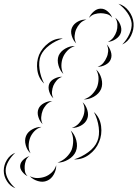

<svg xmlns="http://www.w3.org/2000/svg" viewBox="-79 -865 728 1018"><path d="M549 -845Q582 -836 604 -806.5Q626 -777 629 -743Q632 -709 616 -676Q600 -643 569 -629Q593 -653 607 -684Q621 -715 619 -742Q616 -769 596.5 -797Q577 -825 549 -845ZM393 -770Q400 -788 417.5 -803.5Q435 -819 454 -819Q474 -820 492 -804.5Q510 -789 516 -771Q504 -786 487 -790.5Q470 -795 455 -795Q439 -795 422.5 -790Q406 -785 393 -770ZM532 -771Q549 -758 558.5 -735Q568 -712 562 -692Q556 -672 535 -658Q514 -644 493 -643Q512 -652 523 -667.5Q534 -683 539 -699Q544 -715 543.5 -734Q543 -753 532 -771ZM325 -635Q309 -650 301.5 -675Q294 -700 303 -719Q312 -739 334.5 -751Q357 -763 379 -761Q358 -755 345 -740.5Q332 -726 325 -710Q318 -694 316.5 -674.5Q315 -655 325 -635ZM155 -422Q125 -450 119 -493Q113 -536 128 -574Q144 -611 178.5 -637Q213 -663 254 -661Q215 -649 182.5 -624.5Q150 -600 137 -570Q125 -540 130.5 -499Q136 -458 155 -422ZM487 -629Q501 -615 508.5 -592Q516 -569 508 -550Q501 -532 479.5 -521Q458 -510 438 -511Q457 -517 468.5 -531Q480 -545 486 -560Q493 -574 494.5 -592.5Q496 -611 487 -629ZM257 -473Q239 -490 231 -518.5Q223 -547 232 -570Q242 -593 267.5 -607.5Q293 -622 318 -621Q294 -613 278 -596Q262 -579 255 -561Q247 -542 246.5 -518.5Q246 -495 257 -473ZM431 -496Q451 -478 459 -448Q467 -418 457 -393Q446 -368 419 -352.5Q392 -337 365 -338Q391 -346 408.5 -364Q426 -382 435 -402Q443 -422 443.5 -447Q444 -472 431 -496ZM204 -344Q189 -357 182 -379.5Q175 -402 182 -420Q189 -438 210.5 -448.5Q232 -459 251 -458Q233 -452 221.5 -438.5Q210 -425 204 -411Q198 -396 196.5 -378.5Q195 -361 204 -344ZM147 -207Q132 -221 124.5 -244.5Q117 -268 125 -288Q133 -307 155 -318.5Q177 -330 198 -329Q178 -323 165.5 -308.5Q153 -294 147 -278Q141 -263 139.5 -244Q138 -225 147 -207ZM359 -323Q376 -308 384 -281.5Q392 -255 383 -234Q374 -212 350 -199Q326 -186 302 -187Q324 -194 338.5 -210Q353 -226 360 -243Q368 -260 369 -281.5Q370 -303 359 -323ZM419 -271Q451 -242 457 -196.5Q463 -151 446 -112Q430 -72 393.5 -45Q357 -18 314 -20Q355 -33 389.5 -58.5Q424 -84 437 -116Q450 -147 444.5 -190Q439 -233 419 -271ZM83 -52Q65 -68 57.5 -95Q50 -122 59 -144Q68 -166 92.5 -179.5Q117 -193 141 -192Q118 -185 103 -169Q88 -153 81 -135Q74 -117 73 -95Q72 -73 83 -52ZM296 -173Q317 -153 325.5 -121Q334 -89 323 -62Q312 -36 283 -19Q254 -2 226 -3Q253 -12 272.5 -31Q292 -50 301 -71Q309 -93 309 -120Q309 -147 296 -173ZM3 133Q-25 123 -42 96Q-59 69 -59 40Q-59 10 -42.5 -17Q-26 -44 2 -55Q-20 -35 -34.5 -9.5Q-49 16 -49 39Q-49 63 -34.5 88.5Q-20 114 3 133ZM67 69Q52 62 39 45.5Q26 29 28 12Q30 -5 45.5 -19Q61 -33 77 -37Q63 -28 58 -13.5Q53 1 52 14Q51 27 53 42Q55 57 67 69ZM219 11Q220 35 206.5 59.5Q193 84 171 93Q149 103 122 95Q95 87 79 69Q100 80 122 79Q144 78 162 71Q180 64 196 49Q212 34 219 11Z"/></svg>

Font: Rubik Puddles
Style: Regular
Weight: 400
Designer: Hubert and Fischer, NaN
Foundry: Hubert and Fischer, NaN
Version: Version 2.200